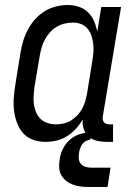

<svg xmlns="http://www.w3.org/2000/svg" viewBox="-20 -558 540 766"><path d="M161 8Q161 8 161 8Q161 8 161 8Q135 8 111.5 -0.5Q88 -9 72 -27Q56 -45 47.5 -68.5Q39 -92 36 -116.5Q33 -141 35 -167.5Q37 -194 41 -219L62 -349Q66 -373 73 -396Q80 -419 91.5 -440.5Q103 -462 120 -481Q137 -500 158 -513Q179 -526 203 -532Q227 -538 250 -538Q273 -538 294.5 -531Q316 -524 331.5 -508.5Q347 -493 355.5 -473Q364 -453 368 -431L384 -530H463L390 -93Q389 -87 390 -81Q391 -75 394.5 -70.5Q398 -66 404 -64Q410 -62 416 -62H431V8H404Q385 8 366 3.5Q347 -1 333.5 -13Q320 -25 314 -43.5Q308 -62 310 -82Q299 -62 283 -44.5Q267 -27 247 -14.5Q227 -2 205 3Q183 8 161 8ZM204 -62Q219 -62 234.5 -65.5Q250 -69 263.5 -77.5Q277 -86 288.5 -98Q300 -110 307.5 -124Q315 -138 319.5 -153Q324 -168 327 -183L348 -313Q351 -330 352.5 -348Q354 -366 352 -382.5Q350 -399 345 -415Q340 -431 329.5 -443.5Q319 -456 303.5 -462Q288 -468 270 -468Q254 -468 237.5 -464Q221 -460 206 -451Q191 -442 179.5 -429Q168 -416 159.5 -401Q151 -386 146.5 -370Q142 -354 139 -338L117 -208Q115 -191 114 -173.5Q113 -156 115.5 -140Q118 -124 124.5 -109Q131 -94 142.5 -83Q154 -72 170 -67Q186 -62 203 -62ZM334 188Q317 188 301 186Q285 184 270.5 178.5Q256 173 244 163.5Q232 154 224.5 140.5Q217 127 216 110.5Q215 94 218 78Q221 56 231.5 35Q242 14 260 -1.5Q278 -17 300.5 -23.5Q323 -30 345 -30L340 0Q331 0 322 5Q313 10 307.5 18.5Q302 27 299 36Q296 45 295 54Q293 66 294.5 77.5Q296 89 304 97Q312 105 323 108Q334 111 346 111H421L409 188Z"/></svg>

Font: Iosevka Slab
Style: Italic
Weight: 400
Italic angle: -9°
Monospace: yes
Designer: Belleve Invis
Foundry: Belleve Invis
Version: Version 11.1.0; ttfautohint (v1.8.3)